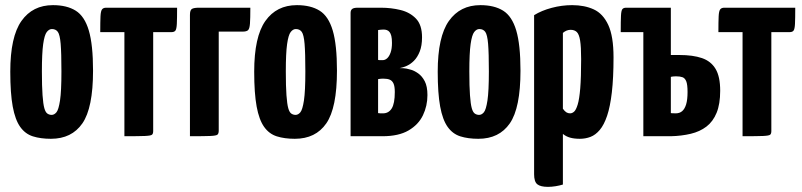

<svg xmlns="http://www.w3.org/2000/svg" viewBox="-20 -530 3122 747"><path d="M178 10Q138 10 108 0.5Q78 -9 58.5 -36.5Q39 -64 29.5 -115.5Q20 -167 20 -251Q20 -387 63.5 -448.5Q107 -510 186 -510Q240 -510 274.5 -488.5Q309 -467 325.5 -411.5Q342 -356 342 -255Q342 -110 300.5 -50Q259 10 178 10ZM181 -83Q191 -83 199.5 -93Q208 -103 213.5 -139Q219 -175 219 -252Q219 -324 216 -359.5Q213 -395 205 -406Q197 -417 182 -417Q171 -417 162 -405.5Q153 -394 148 -358.5Q143 -323 143 -252Q143 -194 145.5 -159.5Q148 -125 152.5 -109Q157 -93 164.5 -88Q172 -83 181 -83Z M464 0V-405H370Q370 -446 371 -466.5Q372 -487 377 -493.5Q382 -500 393 -500H669Q669 -458 668 -437.5Q667 -417 662.5 -411Q658 -405 647 -405H576V-20Q576 -10 571.5 -6Q567 -2 544 -1Q521 0 464 0Z M719 0V-472Q719 -491 727 -495.5Q735 -500 754 -500H954Q954 -458 952.5 -438Q951 -418 945 -412.5Q939 -407 924 -407H831V-22Q831 -11 826.5 -6.5Q822 -2 798.5 -1Q775 0 719 0Z M1127 10Q1087 10 1057 0.5Q1027 -9 1007.5 -36.5Q988 -64 978.5 -115.5Q969 -167 969 -251Q969 -387 1012.5 -448.5Q1056 -510 1135 -510Q1189 -510 1223.5 -488.5Q1258 -467 1274.5 -411.5Q1291 -356 1291 -255Q1291 -110 1249.5 -50Q1208 10 1127 10ZM1130 -83Q1140 -83 1148.5 -93Q1157 -103 1162.5 -139Q1168 -175 1168 -252Q1168 -324 1165 -359.5Q1162 -395 1154 -406Q1146 -417 1131 -417Q1120 -417 1111 -405.5Q1102 -394 1097 -358.5Q1092 -323 1092 -252Q1092 -194 1094.5 -159.5Q1097 -125 1101.5 -109Q1106 -93 1113.5 -88Q1121 -83 1130 -83Z M1344 0V-480Q1344 -490 1350 -495Q1356 -500 1372 -500H1462Q1502 -500 1538.5 -491Q1575 -482 1598.5 -457.5Q1622 -433 1622 -385Q1622 -352 1613 -329.5Q1604 -307 1590.5 -293.5Q1577 -280 1562 -273.5Q1547 -267 1535 -265Q1543 -265 1550.5 -264.5Q1558 -264 1562 -263Q1567 -262 1579.5 -258.5Q1592 -255 1607 -244.5Q1622 -234 1632.5 -214Q1643 -194 1643 -160Q1643 -118 1625.5 -81.5Q1608 -45 1569.5 -22.5Q1531 0 1468 0ZM1470 -89Q1492 -89 1504 -108Q1516 -127 1516 -172Q1516 -194 1511 -205Q1506 -216 1496.5 -220Q1487 -224 1472 -224Q1462 -224 1456.5 -223Q1451 -222 1451 -222V-90Q1455 -89 1460 -89Q1465 -89 1470 -89ZM1451 -297Q1454 -296 1458.5 -296Q1463 -296 1469 -296Q1478 -296 1486 -303Q1494 -310 1499.5 -325Q1505 -340 1505 -363Q1505 -380 1502.5 -390Q1500 -400 1495.5 -405.5Q1491 -411 1485 -413Q1479 -415 1473 -415Q1467 -415 1462 -414.5Q1457 -414 1454 -413.5Q1451 -413 1451 -413Z M1841 10Q1801 10 1771 0.5Q1741 -9 1721.5 -36.5Q1702 -64 1692.5 -115.5Q1683 -167 1683 -251Q1683 -387 1726.5 -448.5Q1770 -510 1849 -510Q1903 -510 1937.5 -488.5Q1972 -467 1988.5 -411.5Q2005 -356 2005 -255Q2005 -110 1963.5 -50Q1922 10 1841 10ZM1844 -83Q1854 -83 1862.5 -93Q1871 -103 1876.5 -139Q1882 -175 1882 -252Q1882 -324 1879 -359.5Q1876 -395 1868 -406Q1860 -417 1845 -417Q1834 -417 1825 -405.5Q1816 -394 1811 -358.5Q1806 -323 1806 -252Q1806 -194 1808.5 -159.5Q1811 -125 1815.5 -109Q1820 -93 1827.5 -88Q1835 -83 1844 -83Z M2112 197Q2083 197 2070.5 187Q2058 177 2058 148V-471Q2087 -489 2126.5 -499.5Q2166 -510 2206 -510Q2254 -510 2290 -493.5Q2326 -477 2346.5 -433Q2367 -389 2367 -307Q2367 -227 2360.5 -171Q2354 -115 2342 -79.5Q2330 -44 2313.5 -24.5Q2297 -5 2277.5 2.5Q2258 10 2236 10Q2214 10 2198 5.5Q2182 1 2170 -9V188Q2157 192 2141.5 194.5Q2126 197 2112 197ZM2198 -89Q2206 -89 2213.5 -95.5Q2221 -102 2227.5 -123Q2234 -144 2237.5 -186.5Q2241 -229 2241 -300Q2241 -348 2237 -372.5Q2233 -397 2224 -405.5Q2215 -414 2200 -414Q2184 -414 2170 -402V-107Q2177 -97 2183.5 -93Q2190 -89 2198 -89Z M2483 0V-405H2395Q2395 -449 2396 -469Q2397 -489 2401.5 -494.5Q2406 -500 2416 -500H2590V-316H2623Q2676 -316 2711 -304Q2746 -292 2764 -262Q2782 -232 2782 -177Q2782 -125 2768 -91Q2754 -57 2728.5 -37.5Q2703 -18 2667.5 -9.5Q2632 -1 2590 0ZM2609 -89Q2624 -89 2634 -97.5Q2644 -106 2649.5 -124Q2655 -142 2655 -172Q2655 -201 2650 -213.5Q2645 -226 2635.5 -229.5Q2626 -233 2611 -233Q2601 -233 2595.5 -232Q2590 -231 2590 -231V-90Q2590 -90 2594.5 -89.5Q2599 -89 2609 -89Z M2869 0V-405H2775Q2775 -446 2776 -466.5Q2777 -487 2782 -493.5Q2787 -500 2798 -500H3074Q3074 -458 3073 -437.5Q3072 -417 3067.5 -411Q3063 -405 3052 -405H2981V-20Q2981 -10 2976.5 -6Q2972 -2 2949 -1Q2926 0 2869 0Z"/></svg>

Font: Yanone Kaffeesatz ExtraLight
Style: Regular
Weight: 200
Designer: Yanone (Cyrillic: Daniel Pouzeot, Huerta Tipografica, and Cyreal)
Foundry: Yanone
Version: Version 2.003